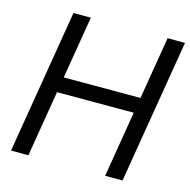

<svg xmlns="http://www.w3.org/2000/svg" viewBox="-107 -832 927 937"><g transform="rotate(15 357.0 -364.0)"><path d="M29.8 0 150.4 -727.5H238.3L186 -411.6H573.7L626 -727.5H713.9L593.3 0H505.4L560.5 -333.5H172.9L117.7 0Z"/></g></svg>

Font: Inter Display
Style: Italic
Weight: 400
Italic angle: -9.39999°
Designer: Rasmus Andersson
Foundry: rsms
Version: Version 4.000;git-a52131595